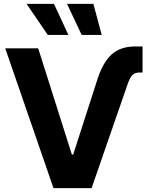

<svg xmlns="http://www.w3.org/2000/svg" viewBox="-20 -979 769 999"><path d="M360.8 -174.8 485.4 -561.5Q514.2 -653.3 560.3 -695.3Q606.4 -737.3 683.6 -737.3H721.7V-601.6H704.6Q681.6 -601.6 668.7 -588.1Q655.8 -574.7 645 -543.9L456.5 0H258.3L7.3 -727.5H178.7L354 -174.8ZM335.9 -797.4H228.5L118.2 -959H260.7ZM509.3 -797.4H404.8L328.6 -959H465.8Z"/></svg>

Font: Inter Tight Stencil
Style: Bold
Weight: 700
Designer: Rasmus Andersson
Foundry: rsms
Version: Version 3.004;Glyphs 3.1.2 (3151)